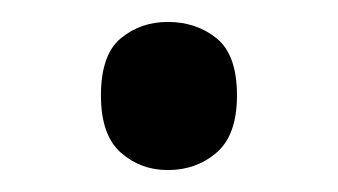

<svg xmlns="http://www.w3.org/2000/svg" viewBox="-20 -141 308 175"><path d="M72 -54Q72 -91 90 -106Q108 -121 133 -121Q159 -121 177.5 -106Q196 -91 196 -54Q196 -18 177.5 -2Q159 14 133 14Q108 14 90 -2Q72 -18 72 -54Z"/></svg>

Font: Noto Sans Hatran
Style: Regular
Weight: 400
Designer: Monotype Design Team
Foundry: Monotype Imaging Inc.
Version: Version 2.001; ttfautohint (v1.8.4.7-5d5b)